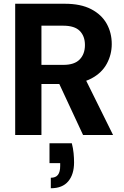

<svg xmlns="http://www.w3.org/2000/svg" viewBox="-20 -720 659 1024"><path d="M61 0V-700H326Q411 -700 466.5 -671Q522 -642 549 -593.5Q576 -545 576 -485Q576 -429 549.5 -380Q523 -331 467.5 -301.5Q412 -272 325 -272H201V0ZM423 0 280 -307H431L583 0ZM201 -374H318Q377 -374 405 -403Q433 -432 433 -480Q433 -527 405.5 -555Q378 -583 317 -583H201ZM251 284V228Q277 228 289 212.5Q301 197 301 165V150H244V44H363Q370 71 372.5 97Q375 123 375 146Q375 210 344 247Q313 284 251 284Z"/></svg>

Font: DM Sans 28pt ExtraBold
Style: Regular
Weight: 800
Version: Version 4.004;gftools[0.9.30]